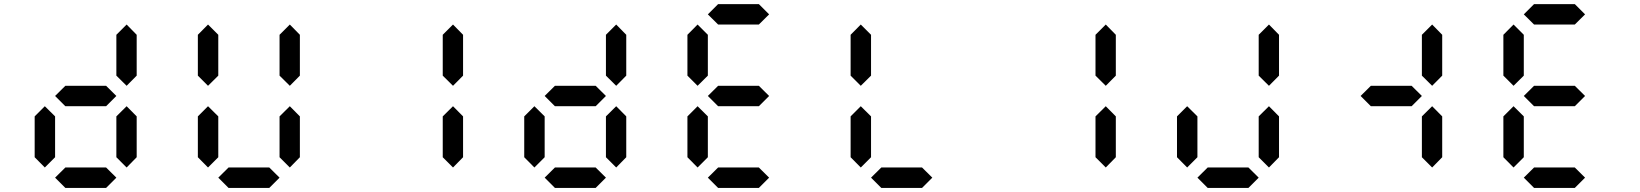

<svg xmlns="http://www.w3.org/2000/svg" viewBox="-20 -921 8038 941"><path d="M199.7 -100.1 149.9 -150.4V-350.6L199.7 -400.4L250 -350.6V-150.4ZM600.6 -100.1 550.3 -150.4V-350.6L600.6 -400.4L649.9 -350.6V-150.4ZM600.6 -500.5 550.3 -550.3V-750.5L600.6 -800.8L649.9 -750.5V-550.3ZM500 -400.4H300.3L250 -450.7L300.3 -500.5H500L550.3 -450.7ZM500 0H300.3L250 -50.3L300.3 -100.1H500L550.3 -50.3Z M999.5 -100.1 949.7 -150.4V-350.6L999.5 -400.4L1049.8 -350.6V-150.4ZM1400.4 -100.1 1350.1 -150.4V-350.6L1400.4 -400.4L1449.7 -350.6V-150.4ZM999.5 -500.5 949.7 -550.3V-750.5L999.5 -800.8L1049.8 -750.5V-550.3ZM1400.4 -500.5 1350.1 -550.3V-750.5L1400.4 -800.8L1449.7 -750.5V-550.3ZM1299.8 0H1100.1L1049.8 -50.3L1100.1 -100.1H1299.8L1350.1 -50.3Z M2200.2 -100.1 2149.9 -150.4V-350.6L2200.2 -400.4L2249.5 -350.6V-150.4ZM2200.2 -500.5 2149.9 -550.3V-750.5L2200.2 -800.8L2249.5 -750.5V-550.3Z M2599.1 -100.1 2549.3 -150.4V-350.6L2599.1 -400.4L2649.4 -350.6V-150.4ZM3000 -100.1 2949.7 -150.4V-350.6L3000 -400.4L3049.3 -350.6V-150.4ZM3000 -500.5 2949.7 -550.3V-750.5L3000 -800.8L3049.3 -750.5V-550.3ZM2899.4 -400.4H2699.7L2649.4 -450.7L2699.7 -500.5H2899.4L2949.7 -450.7ZM2899.4 0H2699.7L2649.4 -50.3L2699.7 -100.1H2899.4L2949.7 -50.3Z M3699.2 -800.8H3499.5L3449.2 -850.6L3499.5 -900.9H3699.2L3749.5 -850.6ZM3398.9 -100.1 3349.1 -150.4V-350.6L3398.9 -400.4L3449.2 -350.6V-150.4ZM3398.9 -500.5 3349.1 -550.3V-750.5L3398.9 -800.8L3449.2 -750.5V-550.3ZM3699.2 -400.4H3499.5L3449.2 -450.7L3499.5 -500.5H3699.2L3749.5 -450.7ZM3699.2 0H3499.5L3449.2 -50.3L3499.5 -100.1H3699.2L3749.5 -50.3Z M4198.7 -100.1 4148.9 -150.4V-350.6L4198.7 -400.4L4249 -350.6V-150.4ZM4198.7 -500.5 4148.9 -550.3V-750.5L4198.7 -800.8L4249 -750.5V-550.3ZM4499 0H4299.3L4249 -50.3L4299.3 -100.1H4499L4549.3 -50.3Z M5399.4 -100.1 5349.1 -150.4V-350.6L5399.4 -400.4L5448.7 -350.6V-150.4ZM5399.4 -500.5 5349.1 -550.3V-750.5L5399.4 -800.8L5448.7 -750.5V-550.3Z M5798.3 -100.1 5748.5 -150.4V-350.6L5798.3 -400.4L5848.6 -350.6V-150.4ZM6199.2 -100.1 6148.9 -150.4V-350.6L6199.2 -400.4L6248.5 -350.6V-150.4ZM6199.2 -500.5 6148.9 -550.3V-750.5L6199.2 -800.8L6248.5 -750.5V-550.3ZM6098.6 0H5898.9L5848.6 -50.3L5898.9 -100.1H6098.6L6148.9 -50.3Z M6999 -100.1 6948.7 -150.4V-350.6L6999 -400.4L7048.3 -350.6V-150.4ZM6999 -500.5 6948.7 -550.3V-750.5L6999 -800.8L7048.3 -750.5V-550.3ZM6898.4 -400.4H6698.7L6648.4 -450.7L6698.7 -500.5H6898.4L6948.7 -450.7Z M7698.2 -800.8H7498.5L7448.2 -850.6L7498.5 -900.9H7698.2L7748.5 -850.6ZM7397.9 -100.1 7348.1 -150.4V-350.6L7397.9 -400.4L7448.2 -350.6V-150.4ZM7397.9 -500.5 7348.1 -550.3V-750.5L7397.9 -800.8L7448.2 -750.5V-550.3ZM7698.2 -400.4H7498.5L7448.2 -450.7L7498.5 -500.5H7698.2L7748.5 -450.7ZM7698.2 0H7498.5L7448.2 -50.3L7498.5 -100.1H7698.2L7748.5 -50.3Z"/></svg>

Font: E1234
Style: Regular
Weight: 400
Designer: GGBot
Version: Version 1.00;September 7, 2020